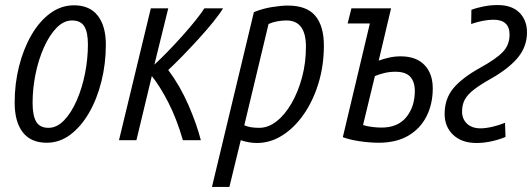

<svg xmlns="http://www.w3.org/2000/svg" viewBox="-20 -555 2107 760"><path d="M165 10Q102 10 70 -31.5Q38 -73 38 -149Q38 -224 55.5 -293Q73 -362 104.5 -416.5Q136 -471 179 -502.5Q222 -534 273 -534Q335 -534 367 -493Q399 -452 399 -378Q399 -303 381.5 -233Q364 -163 332.5 -108.5Q301 -54 258.5 -22Q216 10 165 10ZM172 -49Q205 -49 233.5 -78.5Q262 -108 283.5 -157Q305 -206 316.5 -264Q328 -322 328 -379Q328 -428 313.5 -451Q299 -474 265 -474Q232 -474 203.5 -444.5Q175 -415 153.5 -366.5Q132 -318 120.5 -261Q109 -204 109 -148Q109 -97 123.5 -73Q138 -49 172 -49Z M451 0 577 -522H646L591 -299Q618 -324 647.5 -354.5Q677 -385 705 -416.5Q733 -448 755 -475.5Q777 -503 789 -522H863Q849 -499 823.5 -467.5Q798 -436 766.5 -401.5Q735 -367 703.5 -334.5Q672 -302 646 -278Q693 -215 726 -139Q759 -63 775 0H704Q679 -86 646 -150Q613 -214 581 -254L520 0Z M819 185 985 -507Q1019 -521 1056.5 -527Q1094 -533 1119 -533Q1194 -533 1228 -492.5Q1262 -452 1262 -375Q1262 -295 1240.5 -225Q1219 -155 1182 -102Q1145 -49 1097.5 -19Q1050 11 997 11Q966 11 933 0L888 185ZM1006 -49Q1042 -49 1075 -75Q1108 -101 1134 -146Q1160 -191 1175.5 -248.5Q1191 -306 1191 -370Q1191 -474 1114 -474Q1096 -474 1077 -470.5Q1058 -467 1043 -460L947 -59Q961 -53 976 -51Q991 -49 1006 -49Z M1479 10Q1444 10 1403.5 4Q1363 -2 1337 -12L1444 -462H1356L1371 -522H1528L1479 -315Q1498 -322 1520 -327Q1542 -332 1566 -332Q1627 -332 1660 -298Q1693 -264 1693 -205Q1693 -143 1668 -94Q1643 -45 1595.5 -17.5Q1548 10 1479 10ZM1490 -50Q1555 -50 1588.5 -91.5Q1622 -133 1622 -195Q1622 -231 1604 -251Q1586 -271 1545 -271Q1522 -271 1501.5 -266Q1481 -261 1464 -254L1417 -60Q1433 -55 1453 -52.5Q1473 -50 1490 -50Z M1866 11Q1808 11 1774 -21Q1740 -53 1740 -104Q1740 -164 1774.5 -205.5Q1809 -247 1881 -287Q1943 -321 1970 -349Q1997 -377 1997 -418Q1997 -477 1933 -477Q1914 -477 1891 -472.5Q1868 -468 1845 -460L1846 -516Q1866 -524 1894 -529.5Q1922 -535 1950 -535Q2006 -535 2036 -505Q2066 -475 2066 -427Q2066 -372 2031.5 -329Q1997 -286 1926 -245Q1881 -220 1855.5 -200Q1830 -180 1819.5 -160Q1809 -140 1809 -114Q1809 -84 1828.5 -65.5Q1848 -47 1882 -47Q1902 -47 1928.5 -53Q1955 -59 1979 -69L1981 -13Q1958 -3 1927 4Q1896 11 1866 11Z"/></svg>

Font: Ubuntu Sans Condensed
Style: Italic
Weight: 400
Width: 3
Italic angle: -13.5°
Designer: Dalton Maag Ltd
Foundry: Dalton Maag Ltd
Version: Version 1.006; ttfautohint (v1.8.4.7-5d5b)